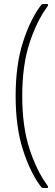

<svg xmlns="http://www.w3.org/2000/svg" viewBox="-20 -824 275 958"><path d="M217 102Q220 107 220 110Q220 114 214 114H196Q189 114 183 106Q131 37 94.5 -76.5Q58 -190 58 -345Q58 -500 94.5 -613.5Q131 -727 183 -796Q189 -804 196 -804H214Q220 -804 220 -800Q220 -797 217 -792Q163 -719 127 -608.5Q91 -498 91 -345Q91 -192 127 -81.5Q163 29 217 102Z"/></svg>

Font: LINE Seed Sans KR Thin
Style: Regular
Weight: 250
Designer: LINE BX Design & Sandoll Inc & Dalton Maag Ltd
Foundry: Sandoll Inc.
Version: Version 1.000